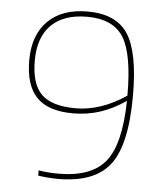

<svg xmlns="http://www.w3.org/2000/svg" viewBox="-49 -680 620 729"><g transform="rotate(5 261.5 -315.5)"><path d="M256 -637Q365 -637 410 -568Q455 -499 455 -334Q455 -146 396.5 -70Q338 6 199 6Q179 6 156.5 4Q134 2 123 0V-20Q140 -17 159 -15.5Q178 -14 199 -14Q324 -14 377.5 -80Q431 -146 434 -312Q386 -279 337 -263Q288 -247 234 -247Q139 -247 95 -292.5Q51 -338 51 -434Q51 -530 105 -583.5Q159 -637 256 -637ZM256 -617Q167 -617 119.5 -570Q72 -523 72 -434Q72 -345 111.5 -306Q151 -267 243 -267Q290 -267 338.5 -283.5Q387 -300 434 -332V-334Q434 -491 394.5 -554Q355 -617 256 -617Z"/></g></svg>

Font: Blinker Thin
Style: Regular
Weight: 100
Designer: Juergen Huber
Foundry: supertype
Version: Version 1.017;hotconv 1.0.117;makeotfexe 2.5.65602